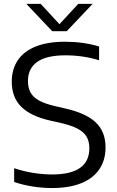

<svg xmlns="http://www.w3.org/2000/svg" viewBox="-20 -966 608 996"><path d="M53.5 -22V-93.5Q102 -77 153 -69Q204 -61 250.5 -61Q443.5 -61 443.5 -197Q443.5 -234.5 427.8 -259.2Q412 -284 378 -300.8Q344 -317.5 285.5 -330.5L242.5 -340Q139.5 -363 90.2 -412.2Q41 -461.5 41 -542Q41 -606.5 72 -653Q103 -699.5 164.8 -724.5Q226.5 -749.5 317.5 -749.5Q412 -749.5 494 -725V-653.5Q410.5 -679 319.5 -679Q221 -679 173 -644.8Q125 -610.5 125 -546.5Q125 -509.5 139 -485Q153 -460.5 184.5 -443.5Q216 -426.5 270 -414.5L313 -404.5Q425 -380 476.2 -331.5Q527.5 -283 527.5 -202Q527.5 -135 495 -87.5Q462.5 -40 400.2 -15.2Q338 9.5 250 9.5Q201 9.5 149.8 1.5Q98.5 -6.5 53.5 -22ZM386 -946H460.5L326 -804H251L116.5 -946H191L288.5 -840.5Z"/></svg>

Font: Encode Sans Semi Expanded
Style: Regular
Weight: 400
Width: 6
Designer: Multiple Designers
Foundry: Impallari Type
Version: Version 2.000